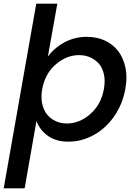

<svg xmlns="http://www.w3.org/2000/svg" viewBox="-43 -760 741 1042"><path d="M216.8 -453.1Q252.9 -501.5 307.9 -530.8Q362.8 -560.1 428.2 -560.1Q482.4 -560.1 526.4 -539.8Q570.3 -519.5 598.4 -482.7Q626.5 -445.8 637.7 -393.8Q648.9 -341.8 637.2 -277.8Q622.6 -194.8 576.7 -128.9Q530.8 -63 465.6 -27.1Q400.4 8.8 328.1 8.8Q262.7 8.8 218.5 -21.7Q174.3 -52.2 154.8 -103L90.8 262.2H-22.9L153.8 -740.2H268.1ZM521 -277.8Q528.8 -321.3 521 -356.7Q513.2 -392.1 493.7 -414.3Q474.1 -436.5 446.5 -448.7Q418.9 -460.9 386.2 -460.9Q318.4 -460.9 259.8 -410.6Q201.2 -360.4 186 -275.9Q178.2 -232.4 186 -196.8Q193.8 -161.1 213.1 -137.9Q232.4 -114.7 260 -102.3Q287.6 -89.8 319.8 -89.8Q388.2 -89.8 447 -141.1Q505.9 -192.4 521 -277.8Z"/></svg>

Font: SVN-Poppins Medium
Style: Italic
Weight: 500
Italic angle: -10°
Designer: Ninad Kale (Devanagari), Jonny Pinhorn (Latin)
Foundry: Indian Type Foundry
Version: Version 3.002 2017